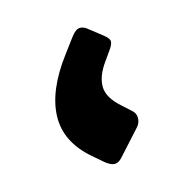

<svg xmlns="http://www.w3.org/2000/svg" viewBox="-63 -404 475 473"><g transform="rotate(-15 174.0 -167.0)"><path d="M194 -4Q185 6 175 6Q166 6 153 -4L125 -28Q66 -79 68 -144Q70 -209 127 -285L156 -324Q168 -340 179 -340Q189 -340 199 -331L231 -306Q245 -295 244 -287Q243 -279 235 -268L218 -244Q195 -212 195.5 -184.5Q196 -157 228 -129L249 -110Q259 -102 259.5 -90Q260 -78 252 -68Z"/></g></svg>

Font: Fz Rubik
Style: Bold
Weight: 700
Designer: Hubert and Fischer
Foundry: Hubert and Fischer
Version: Vit hóa bi FontZin.com